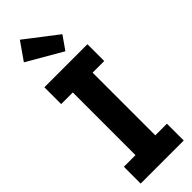

<svg xmlns="http://www.w3.org/2000/svg" viewBox="-340 -1056 1070 1070"><g transform="rotate(-45 195.0 -521.5)"><path d="M25.6 -626.5V-758.9H364.9V-626.5H273.2V-132.5H364.9V0H25.6V-132.5H117.2V-626.5ZM116.4 -1043 43.2 -938.2 250.4 -818 305.7 -897.3Z"/></g></svg>

Font: Hepta Slab ExtraLight
Style: Regular
Weight: 200
Designer: Michael LaGattuta
Foundry: Michael LaGattuta
Version: Version 1.100